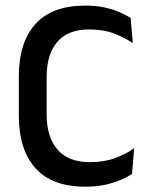

<svg xmlns="http://www.w3.org/2000/svg" viewBox="-20 -672 550 704"><path d="M293 12.5Q170.5 12.5 109.8 -55.5Q49 -123.5 49 -249V-391Q49 -516 109.8 -583.8Q170.5 -651.5 293 -651.5Q330.5 -651.5 361.5 -645Q392.5 -638.5 417 -628Q441.5 -617.5 459 -606L467 -514Q437.5 -534 398.5 -549Q359.5 -564 306.5 -564Q229.5 -564 190.2 -518.5Q151 -473 151 -389.5V-252.5Q151 -169.5 190.8 -123.5Q230.5 -77.5 309.5 -77.5Q361.5 -77.5 401.8 -92.2Q442 -107 472 -128.5L464 -34Q446.5 -22.5 421.2 -11.8Q396 -1 363.8 5.8Q331.5 12.5 293 12.5Z"/></svg>

Font: Anek Gujarati Medium
Style: Regular
Weight: 500
Designer: Mrunmayee Ghaisas (Gujarati), Yesha Goshar (Latin)
Foundry: Ek Type
Version: Version 1.003